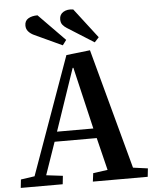

<svg xmlns="http://www.w3.org/2000/svg" viewBox="-62 -1002 839 1053"><g transform="rotate(-5 358.0 -475.5)"><path d="M453 -719 632 -57 713 -46 708 0H406L412 -46L492 -57L448 -236H216L154 -57L245 -46L240 0H9L14 -46L90 -57L322 -704ZM234 -290H434L354 -631H350ZM337 -852Q324 -860 314.5 -871.5Q305 -883 305 -902Q305 -929 327 -942Q349 -955 381 -950L507 -786L483 -760ZM154 -830Q135 -839 123.5 -852.5Q112 -866 112 -885Q112 -911 132 -923Q152 -935 183 -935L328 -787L307 -759Z"/></g></svg>

Font: Literata 36pt SemiBold
Style: Italic
Weight: 600
Italic angle: -2°
Designer: Latin by Veronika Burian and Jose Scaglione. Greek by Irene Vlachou. Cyrillic by Vera Evstafieva
Foundry: TypeTogether
Version: Version 3.002